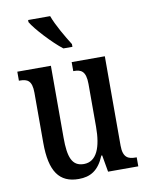

<svg xmlns="http://www.w3.org/2000/svg" viewBox="-87 -828 693 901"><g transform="rotate(-10 260.0 -378.0)"><path d="M250 -606H293V-619C269 -657 231 -721 215 -766H110V-756C130 -721 203 -642 250 -606ZM215 10C270 10 310 -12 338 -80H342L356 0H500V-43H495C462 -43 435 -51 435 -110V-536H277V-493H280C313 -493 337 -484 337 -421V-217C337 -120 312 -55 251 -55C194 -55 178 -101 178 -193V-536H18V-493H22C58 -493 80 -483 80 -425V-186C80 -49 123 10 215 10Z"/></g></svg>

Font: Noto Serif Tamil ExtraCondensed Medium
Style: Italic
Weight: 500
Width: 2
Italic angle: -12°
Designer: Indian Type Foundry, Tom Grace, and the Monotype Design Team
Foundry: Monotype Imaging Inc.
Version: Version 2.003